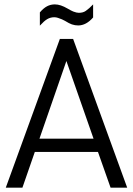

<svg xmlns="http://www.w3.org/2000/svg" viewBox="-20 -871 616 891"><path d="M434.6 -166H141.6L84 0H6.8L257.8 -690.4H319.3L570.3 0H493.2ZM414.1 -227.5 288.1 -587.9 163.1 -227.5ZM165 -813.5Q181.6 -833 198.2 -841.8Q214.8 -850.6 234.4 -850.6Q248 -850.6 262.7 -845.7Q277.3 -840.8 293.9 -831.1Q310.5 -821.3 320.3 -817.4Q335.9 -811.5 345.7 -811.5Q365.2 -811.5 377.9 -820.3Q393.6 -831.1 412.1 -850.6V-790Q379.9 -752.9 342.8 -752.9Q328.1 -752.9 313.5 -757.8Q301.8 -761.7 281.2 -774.4L267.6 -781.2Q260.7 -784.2 249 -788.1Q240.2 -791 232.4 -791Q213.9 -791 199.2 -782.2Q185.5 -774.4 165 -752Z"/></svg>

Font: Altinn-DIN
Style: Regular
Weight: 400
Designer: Charles Nix
Foundry: Altinn
Version: Version 2.00